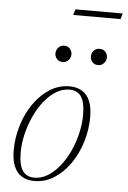

<svg xmlns="http://www.w3.org/2000/svg" viewBox="-56 -847 597 898"><g transform="rotate(5 242.0 -398.0)"><path d="M265.5 -445.5Q301 -445.5 325.2 -430.2Q349.5 -415 361.8 -385Q374 -355 374 -311.5Q374 -251.5 356.5 -194Q339 -136.5 307 -90.5Q275 -44.5 232.2 -17.2Q189.5 10 139.5 10Q104 10 79.8 -5.2Q55.5 -20.5 43.2 -50.8Q31 -81 31 -124Q31 -184 48.5 -241.5Q66 -299 98 -345Q130 -391 172.8 -418.2Q215.5 -445.5 265.5 -445.5ZM138 -5.5Q172 -5.5 202 -24.5Q232 -43.5 257.5 -75.5Q283 -107.5 301.5 -148.2Q320 -189 330 -232.5Q340 -276 340 -317Q340 -377 321.8 -403.5Q303.5 -430 267 -430Q233 -430 202.8 -411Q172.5 -392 147.2 -360Q122 -328 103.5 -287.2Q85 -246.5 74.8 -203Q64.5 -159.5 64.5 -118.5Q64.5 -58.5 83 -32Q101.5 -5.5 138 -5.5ZM223 -556Q205.5 -556 195.8 -567.5Q186 -579 186 -593.5Q186 -603.5 190.8 -612.5Q195.5 -621.5 204 -627Q212.5 -632.5 224.5 -632.5Q241.5 -632.5 251.2 -621Q261 -609.5 261 -594.5Q261 -585 256.5 -576.2Q252 -567.5 243.5 -561.8Q235 -556 223 -556ZM389 -556Q372 -556 362.2 -567.5Q352.5 -579 352.5 -593.5Q352.5 -603.5 357 -612.5Q361.5 -621.5 370.2 -627Q379 -632.5 390.5 -632.5Q408 -632.5 417.8 -621Q427.5 -609.5 427.5 -594.5Q427.5 -585 422.8 -576.2Q418 -567.5 409.8 -561.8Q401.5 -556 389 -556ZM253 -779.5 261.5 -806.5H483.5L475 -779.5Z"/></g></svg>

Font: Newsreader 24pt ExtraLight
Style: Italic
Weight: 250
Italic angle: -17°
Designer: Hugues Gentile
Foundry: Production Type
Version: Version 1.003